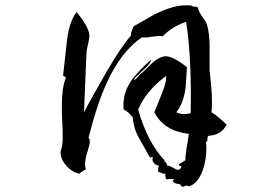

<svg xmlns="http://www.w3.org/2000/svg" viewBox="-20 -723 1040 720"><path d="M661 -24Q658 -33 647 -33.5Q636 -34 630 -41Q625 -46 634 -51Q630 -52 603 -51Q599 -60 600 -72Q595 -71 591.5 -72Q588 -73 584 -75Q577 -78 573 -78Q572 -90 576 -102Q564 -103 556.5 -112.5Q549 -122 553 -133Q552 -135 549 -134Q549 -134 548 -134Q544 -132 542 -133L502 -204Q490 -225 484.5 -245Q479 -265 478 -282Q461 -305 444 -312Q443 -317 443 -321.5Q443 -326 443 -330Q443 -380 476 -426Q487 -440 504 -458.5Q521 -477 546 -499Q547 -487 519 -462Q485 -431 481 -424Q487 -421 505 -444Q513 -449 548 -484Q576 -510 600 -512Q628 -513 681 -471Q679 -436 677.5 -413.5Q676 -391 674 -381Q665 -331 641 -302Q665 -290 695 -299Q697 -399 693 -484.5Q689 -570 678 -641Q628 -625 590 -587Q586 -588 583 -588Q580 -588 576 -588Q570 -588 547 -585Q537 -583 528.5 -582.5Q520 -582 512 -583Q436 -531 383 -418Q364 -378 346.5 -325.5Q329 -273 312 -207Q317 -200 317 -192Q317 -183 308 -154Q299 -126 299 -108Q299 -97 302 -88Q291 -83 278 -72Q254 -75 231.5 -98.5Q209 -122 207 -149Q207 -153 208 -158Q209 -163 211 -168Q212 -173 213 -176.5Q214 -180 214 -183Q215 -191 215 -200.5Q215 -210 215 -220Q215 -229 214.5 -242.5Q214 -256 213 -275Q212 -294 212 -307.5Q212 -321 212 -330Q212 -394 227 -431Q227 -433 222 -436Q215 -439 217 -444L231 -569Q240 -645 268 -678Q312 -622 315 -593Q316 -584 312 -565Q309 -554 307.5 -545.5Q306 -537 305 -532Q304 -529 302 -471.5Q300 -414 295 -302Q315 -340 336 -377Q357 -414 378 -451Q403 -494 426 -529Q449 -564 471 -590Q470 -597 473 -605Q476 -613 479 -619Q481 -623 481 -624Q515 -644 538 -657Q561 -670 574 -676Q633 -703 677 -703Q682 -703 687.5 -703Q693 -703 698 -702Q702 -698 710 -698Q718 -698 722 -695Q723 -683 737 -663Q753 -641 756 -631Q766 -600 766 -545V-458L772 -399Q775 -363 775 -340Q775 -330 774.5 -320.5Q774 -311 773 -302Q797 -288 830 -255Q808 -216 763 -214Q757 -211 758 -202Q759 -193 752 -190Q753 -186 753.5 -180Q754 -174 754 -166Q754 -123 740 -84Q722 -34 688 -24Q684 -27 680 -27Q679 -27 675 -26Q672 -24 668 -23Q664 -22 661 -24ZM638 -89Q654 -80 661 -99Q645 -102 654 -109Q657 -111 662.5 -114Q668 -117 675 -122Q675 -131 676.5 -143Q678 -155 680 -170Q684 -190 685.5 -203Q687 -216 688 -221Q594 -232 559 -302L589 -377Q598 -400 601 -415Q604 -430 603 -438Q528 -383 498 -312Q534 -187 597 -122V-116Q603 -118 607 -102Q612 -104 638 -89Z"/></svg>

Font: Yuji Hentaigana Akari
Style: Regular
Weight: 400
Designer: Kataoka Yuji
Foundry: Kinuta Font Factory
Version: Version 3.002